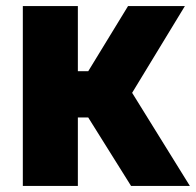

<svg xmlns="http://www.w3.org/2000/svg" viewBox="-20 -615 648 635"><path d="M413.5 0 224.5 -302 403.5 -595H591.5L401.5 -282.5L404 -329L608 0ZM55.5 0V-595H237.5V0ZM213.5 -226.5V-379.5H290.5V-226.5Z"/></svg>

Font: Encode Sans SC SemiCondensed ExtraBold
Style: Regular
Weight: 800
Width: 4
Designer: Multiple Designers
Foundry: Impallari Type
Version: Version 3.002